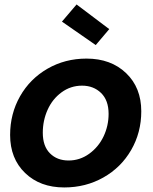

<svg xmlns="http://www.w3.org/2000/svg" viewBox="-20 -823 678 852"><path d="M606.9 -329.1Q606.9 -234.9 562 -157.2Q517.1 -79.6 438.7 -35.4Q360.4 8.8 265.1 8.8Q157.7 8.8 91.3 -55.4Q24.9 -119.6 24.9 -224.1Q24.9 -317.9 68.8 -395.5Q112.8 -473.1 190.7 -518.1Q268.6 -563 363.8 -563Q472.2 -563 539.6 -498.5Q606.9 -434.1 606.9 -329.1ZM169.9 -233.9Q169.9 -174.3 201.7 -142.6Q233.4 -110.8 284.2 -110.8Q334.5 -110.8 375.7 -140.6Q417 -170.4 439.5 -217.5Q461.9 -264.6 461.9 -317.9Q461.9 -377.9 428.5 -410.4Q395 -442.9 344.2 -442.9Q293.5 -442.9 252.9 -413.1Q212.4 -383.3 191.2 -335.7Q169.9 -288.1 169.9 -233.9ZM254.9 -727.1 319.8 -803.2 464.8 -693.8 404.8 -623Z"/></svg>

Font: SVN-Poppins SemiBold
Style: Italic
Weight: 600
Italic angle: -10°
Designer: Ninad Kale (Devanagari), Jonny Pinhorn (Latin)
Foundry: Indian Type Foundry
Version: Version 3.002 2017